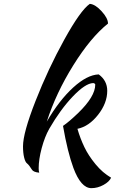

<svg xmlns="http://www.w3.org/2000/svg" viewBox="-20 -852 595 994"><path d="M99.1 -94.2Q99.1 -164.1 164.1 -329.6Q229 -495.1 312.7 -646.7Q396.5 -798.3 444.8 -832Q472.7 -830.1 505.9 -793.9Q539.1 -757.8 539.1 -730Q449.2 -658.2 359.4 -513.9Q269.5 -369.6 222.2 -222.2Q286.6 -333 358.9 -398.9Q431.2 -464.8 491.2 -466.8Q535.2 -434.6 535.2 -381.8Q535.2 -318.4 487.8 -257.8Q440.4 -197.3 380.9 -185.1Q395.5 -134.8 417 -90.1Q438.5 -45.4 474.9 -1.5Q511.2 42.5 555.2 67.9Q545.9 88.9 515.6 105.5Q485.4 122.1 453.1 122.1Q398.9 122.1 359.9 17.1Q329.6 -65.4 306.2 -200.2Q337.9 -221.7 384.8 -267.1Q473.1 -352.5 473.1 -414.1Q473.1 -417 469.7 -419.4Q466.3 -421.9 461.9 -421.9Q421.9 -420.4 357.4 -353Q293 -285.6 234.9 -185.1Q211.9 -144.5 196 -85.7Q180.2 -26.9 180.2 19Q180.2 33.2 183.1 42Q152.3 39.1 145 25.9Q130.4 2 120.1 -5.9Q110.8 -12.7 105 -36.4Q99.1 -60.1 99.1 -94.2Z"/></svg>

Font: Kaushan Script
Style: Regular
Weight: 400
Designer: Pablo Impallari
Foundry: Pablo Impallari
Version: Version 1.002